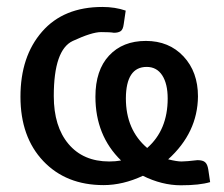

<svg xmlns="http://www.w3.org/2000/svg" viewBox="-20 -536 657 563"><path d="M410.2 -339.8Q349.6 -339.8 349.1 -247.6Q349.1 -155.3 411.6 -102.1Q471.7 -154.8 471.7 -247.1Q471.7 -290.5 455.6 -315.2Q439.5 -339.8 410.2 -339.8ZM280.3 -515.6Q317.4 -515.6 348.6 -504.9L342.8 -465.3Q340.8 -449.2 333.7 -444.6Q326.7 -439.9 314 -439.9Q303.2 -441.9 276.4 -441.9Q249.5 -441.9 193.6 -416Q137.7 -390.1 137.7 -254.4Q137.7 -165 180.9 -113.8Q224.1 -62.5 300.3 -62.5Q318.4 -62.5 335 -65.4Q259.8 -138.7 259.8 -252.4Q259.8 -330.1 299.8 -373Q339.8 -416 407.7 -416Q475.6 -416 518.1 -370.6Q560.5 -325.2 560.5 -253.4Q559.6 -147 473.1 -68.8Q498.5 -62.5 512.2 -62.5Q525.9 -62.5 559.1 -66.4Q574.7 -66.4 581.5 -60.3Q588.4 -54.2 590.8 -38.6L596.2 -2Q565.4 7.3 510.3 7.3Q455.1 7.3 398.9 -20.5Q340.3 6.8 283.7 6.8Q173.8 6.8 106.9 -63.7Q40 -134.3 40 -252.4Q40 -370.6 103.3 -443.1Q166.5 -515.6 280.3 -515.6Z"/></svg>

Font: Lato-Medium
Style: Regular
Weight: 500
Designer: Lukasz Dziedzic
Foundry: tyPoland Lukasz Dziedzic
Version: Version 2.006; 2014-01-15